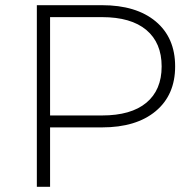

<svg xmlns="http://www.w3.org/2000/svg" viewBox="-20 -720 755 740"><path d="M580 -637.5C530 -679.2 461 -700 373 -700H122V0H173V-229H373C461 -229 530 -249.8 580 -291.5C630 -333.2 655 -390.7 655 -464C655 -538 630 -595.8 580 -637.5ZM544 -324C504.7 -291.3 447.7 -275 373 -275H173V-654H373C447.7 -654 504.7 -637.5 544 -604.5C583.3 -571.5 603 -524.7 603 -464C603 -403.3 583.3 -356.7 544 -324Z"/></svg>

Font: Montserrat Custom ExtraLight
Style: Regular
Weight: 300
Designer: Julieta Ulanovsky
Foundry: Julieta Ulanovsky
Version: Version 7.200